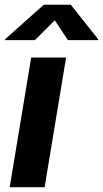

<svg xmlns="http://www.w3.org/2000/svg" viewBox="-24 -783 431 803"><path d="M16.6 0 106.4 -542.5H252.4L162.6 0ZM122.1 -615.2H-3.9L-2.9 -618.7L159.2 -763.2H272L386.7 -618.7L386.2 -615.2H259.8L205.1 -698.2Z"/></svg>

Font: Inter 16pt
Style: Bold Italic
Weight: 700
Italic angle: -9.3988°
Version: Version 4.001;git-66647c0bb